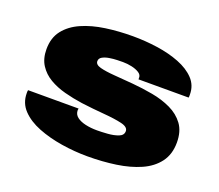

<svg xmlns="http://www.w3.org/2000/svg" viewBox="-98 -677 942 825"><g transform="rotate(20 373.5 -264.0)"><path d="M372 12Q312 12 252.5 2.5Q193 -7 143.5 -26.5Q94 -46 64 -77.5Q34 -109 34 -154Q34 -157 34 -160.5Q34 -164 35 -168H266Q265 -164 265 -161.5Q265 -159 265 -157Q266 -140 280.5 -129Q295 -118 319 -112.5Q343 -107 372 -107Q392 -107 420 -109Q448 -111 469 -119Q490 -127 490 -146Q490 -165 458 -172.5Q426 -180 376 -184Q326 -188 271 -195Q229 -201 189.5 -211.5Q150 -222 118.5 -240.5Q87 -259 68 -288.5Q49 -318 49 -361Q49 -413 76 -447.5Q103 -482 149.5 -502.5Q196 -523 255.5 -531.5Q315 -540 380 -540Q436 -540 492 -532Q548 -524 594 -506Q640 -488 667.5 -459Q695 -430 695 -388Q695 -385 695 -380.5Q695 -376 694 -374H465V-382Q465 -395 451.5 -403.5Q438 -412 418 -416.5Q398 -421 377 -421Q368 -421 350.5 -420.5Q333 -420 315 -417Q297 -414 284.5 -407Q272 -400 272 -387Q272 -371 296.5 -364.5Q321 -358 361 -355Q401 -352 448 -348Q494 -344 541 -335.5Q588 -327 627 -308.5Q666 -290 689.5 -258Q713 -226 713 -175Q713 -121 685.5 -84.5Q658 -48 610.5 -27Q563 -6 501.5 3Q440 12 372 12Z"/></g></svg>

Font: Archivo SemiBold Expanded Black
Style: Regular
Weight: 900
Width: 7
Version: Version 2.001